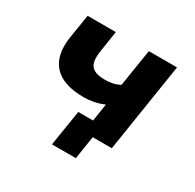

<svg xmlns="http://www.w3.org/2000/svg" viewBox="-139 -651 948 932"><g transform="rotate(30 334.5 -184.5)"><path d="M394 129H260L292 -71H505L495 0H414ZM364 0 390 -169Q362 -157 334 -151.5Q306 -146 279 -146Q162 -146 111 -202.5Q60 -259 77 -367L98 -498H256L238 -381Q232 -344 237.5 -319.5Q243 -295 264 -283Q285 -271 325 -271Q348 -271 369 -275.5Q390 -280 408 -290L441 -498H599L521 0Z"/></g></svg>

Font: Nunito Sans 9pt ExtraBold
Style: Italic
Weight: 800
Italic angle: -9°
Version: Version 3.101;gftools[0.9.27]